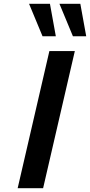

<svg xmlns="http://www.w3.org/2000/svg" viewBox="-20 -991 474 1011"><path d="M274 -800 243 -971H133L204 -800ZM434 -800 403 -971H293L364 -800ZM207 0 374 -722H240L73 0Z"/></svg>

Font: Perun SemiBold Italic
Style: Regular
Weight: 400
Italic angle: -12°
Foundry: Copyright (c) Stefan Peev, Context Ltd, 2016
Version: Version 1.026